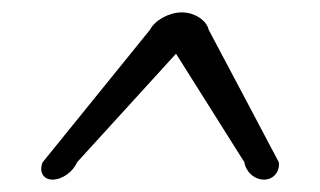

<svg xmlns="http://www.w3.org/2000/svg" viewBox="-20 -784 517 310"><path d="M273.5 -764C252.6 -764 229.9 -751 222.2 -736C222 -735.8 48.9 -522 48.9 -522C42.7 -507.2 49.3 -494 65 -494C80.7 -494 98.2 -507 104.4 -522L264.2 -697.3L374.6 -522C376.6 -507 390.5 -494 406.2 -494C421.8 -494 432.2 -507.2 430.2 -522C430.2 -522 317.2 -735.8 316.9 -736C313.5 -751 294.4 -764 273.5 -764Z"/></svg>

Font: Hi.
Style: Regular
Weight: 400
Designer: Mew Too, Robert Jablonski
Foundry: Cannot Into Space Fonts
Version: Version 1.996